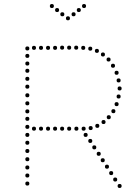

<svg xmlns="http://www.w3.org/2000/svg" viewBox="-20 -931 692 955"><path d="M318 -850Q328 -850 328 -840Q328 -830 318 -830Q308 -830 308 -840Q308 -850 318 -850ZM346 -870Q356 -870 356 -860Q356 -850 346 -850Q336 -850 336 -860Q336 -870 346 -870ZM372 -891Q382 -891 382 -881Q382 -871 372 -871Q362 -871 362 -881Q362 -891 372 -891ZM398 -911Q408 -911 408 -901Q408 -891 398 -891Q388 -891 388 -901Q388 -911 398 -911ZM290 -870Q300 -870 300 -860Q300 -850 290 -850Q280 -850 280 -860Q280 -870 290 -870ZM264 -891Q274 -891 274 -881Q274 -871 264 -871Q254 -871 254 -881Q254 -891 264 -891ZM238 -911Q248 -911 248 -901Q248 -891 238 -891Q228 -891 228 -901Q228 -911 238 -911ZM116 -211Q106 -211 106 -221Q106 -231 116 -231Q126 -231 126 -221Q126 -211 116 -211ZM116 -170Q106 -170 106 -180Q106 -190 116 -190Q126 -190 126 -180Q126 -170 116 -170ZM116 -129Q106 -129 106 -139Q106 -149 116 -149Q126 -149 126 -139Q126 -129 116 -129ZM116 -88Q106 -88 106 -98Q106 -108 116 -108Q126 -108 126 -98Q126 -88 116 -88ZM116 -529Q106 -529 106 -539Q106 -549 116 -549Q126 -549 126 -539Q126 -529 116 -529ZM116 -490Q106 -490 106 -500Q106 -510 116 -510Q126 -510 126 -500Q126 -490 116 -490ZM116 -447Q106 -447 106 -457Q106 -467 116 -467Q126 -467 126 -457Q126 -447 116 -447ZM116 -367Q106 -367 106 -377Q106 -387 116 -387Q126 -387 126 -377Q126 -367 116 -367ZM116 -330Q106 -330 106 -340Q106 -350 116 -350Q126 -350 126 -340Q126 -330 116 -330ZM116 -290Q106 -290 106 -300Q106 -310 116 -310Q126 -310 126 -300Q126 -290 116 -290ZM116 -250Q106 -250 106 -260Q106 -270 116 -270Q126 -270 126 -260Q126 -250 116 -250ZM116 -680Q106 -680 106 -690Q106 -700 116 -700Q126 -700 126 -690Q126 -680 116 -680ZM116 -643Q106 -643 106 -653Q106 -663 116 -663Q126 -663 126 -653Q126 -643 116 -643ZM116 -605Q106 -605 106 -615Q106 -625 116 -625Q126 -625 126 -615Q126 -605 116 -605ZM116 -569Q106 -569 106 -579Q106 -589 116 -589Q126 -589 126 -579Q126 -569 116 -569ZM116 -407Q106 -407 106 -417Q106 -427 116 -427Q126 -427 126 -417Q126 -407 116 -407ZM116 -48Q106 -48 106 -58Q106 -68 116 -68Q126 -68 126 -58Q126 -48 116 -48ZM116 -8Q106 -8 106 -18Q106 -28 116 -28Q126 -28 126 -18Q126 -8 116 -8ZM149 -683Q139 -683 139 -693Q139 -703 149 -703Q159 -703 159 -693Q159 -683 149 -683ZM184 -683Q174 -683 174 -693Q174 -703 184 -703Q194 -703 194 -693Q194 -683 184 -683ZM219 -683Q209 -683 209 -693Q209 -703 219 -703Q229 -703 229 -693Q229 -683 219 -683ZM254 -683Q244 -683 244 -693Q244 -703 254 -703Q264 -703 264 -693Q264 -683 254 -683ZM289 -684Q279 -684 279 -694Q279 -704 289 -704Q299 -704 299 -694Q299 -684 289 -684ZM324 -684Q314 -684 314 -694Q314 -704 324 -704Q334 -704 334 -694Q334 -684 324 -684ZM359 -684Q349 -684 349 -694Q349 -704 359 -704Q369 -704 369 -694Q369 -684 359 -684ZM394 -683Q384 -683 384 -693Q384 -703 394 -703Q404 -703 404 -693Q404 -683 394 -683ZM429 -679Q419 -679 419 -689Q419 -699 429 -699Q439 -699 439 -689Q439 -679 429 -679ZM149 -281Q139 -281 139 -291Q139 -301 149 -301Q159 -301 159 -291Q159 -281 149 -281ZM184 -281Q174 -281 174 -291Q174 -301 184 -301Q194 -301 194 -291Q194 -281 184 -281ZM219 -281Q209 -281 209 -291Q209 -301 219 -301Q229 -301 229 -291Q229 -281 219 -281ZM254 -281Q244 -281 244 -291Q244 -301 254 -301Q264 -301 264 -291Q264 -281 254 -281ZM289 -281Q279 -281 279 -291Q279 -301 289 -301Q299 -301 299 -291Q299 -281 289 -281ZM324 -281Q314 -281 314 -291Q314 -301 324 -301Q334 -301 334 -291Q334 -281 324 -281ZM360 -281Q350 -281 350 -291Q350 -301 360 -301Q370 -301 370 -291Q370 -281 360 -281ZM396 -281Q386 -281 386 -291Q386 -301 396 -301Q406 -301 406 -291Q406 -281 396 -281ZM431 -284Q421 -284 421 -294Q421 -304 431 -304Q441 -304 441 -294Q441 -284 431 -284ZM462 -668Q452 -668 452 -678Q452 -688 462 -688Q472 -688 472 -678Q472 -668 462 -668ZM464 -315Q474 -315 474 -305Q474 -295 464 -295Q454 -295 454 -305Q454 -315 464 -315ZM492 -670Q502 -670 502 -660Q502 -650 492 -650Q482 -650 482 -660Q482 -670 492 -670ZM520 -645Q530 -645 530 -635Q530 -625 520 -625Q510 -625 510 -635Q510 -645 520 -645ZM542 -614Q552 -614 552 -604Q552 -594 542 -594Q532 -594 532 -604Q532 -614 542 -614ZM560 -579Q570 -579 570 -569Q570 -559 560 -559Q550 -559 550 -569Q550 -579 560 -579ZM570 -541Q580 -541 580 -531Q580 -521 570 -521Q560 -521 560 -531Q560 -541 570 -541ZM575 -501Q585 -501 585 -491Q585 -481 575 -481Q565 -481 565 -491Q565 -501 575 -501ZM570 -461Q580 -461 580 -451Q580 -441 570 -441Q560 -441 560 -451Q560 -461 570 -461ZM560 -423Q570 -423 570 -413Q570 -403 560 -403Q550 -403 550 -413Q550 -423 560 -423ZM544 -388Q554 -388 554 -378Q554 -368 544 -368Q534 -368 534 -378Q534 -388 544 -388ZM521 -358Q531 -358 531 -348Q531 -338 521 -338Q511 -338 511 -348Q511 -358 521 -358ZM495 -334Q505 -334 505 -324Q505 -314 495 -314Q485 -314 485 -324Q485 -334 495 -334ZM429 -220Q419 -220 419 -230Q419 -240 429 -240Q439 -240 439 -230Q439 -220 429 -220ZM449 -188Q439 -188 439 -198Q439 -208 449 -208Q459 -208 459 -198Q459 -188 449 -188ZM512 -92Q502 -92 502 -102Q502 -112 512 -112Q522 -112 522 -102Q522 -92 512 -92ZM533 -60Q523 -60 523 -70Q523 -80 533 -80Q543 -80 543 -70Q543 -60 533 -60ZM471 -156Q461 -156 461 -166Q461 -176 471 -176Q481 -176 481 -166Q481 -156 471 -156ZM491 -124Q481 -124 481 -134Q481 -144 491 -144Q501 -144 501 -134Q501 -124 491 -124ZM553 -28Q543 -28 543 -38Q543 -48 553 -48Q563 -48 563 -38Q563 -28 553 -28ZM575 4Q565 4 565 -6Q565 -16 575 -16Q585 -16 585 -6Q585 4 575 4ZM406 -250Q396 -250 396 -260Q396 -270 406 -270Q416 -270 416 -260Q416 -250 406 -250Z"/></svg>

Font: Raleway Dots 
Style: Regular
Weight: 400
Version: Version 1.000